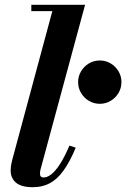

<svg xmlns="http://www.w3.org/2000/svg" viewBox="-20 -770 526 800"><path d="M117 10Q68.5 10 46.5 -9Q24.5 -28 24.5 -58.5Q24.5 -72.5 26.5 -83.2Q28.5 -94 30.5 -102L198 -723.5H110.5V-750H334.5L149 -64.5Q148 -60 147.2 -55.5Q146.5 -51 146.5 -47Q146.5 -30.5 161.5 -30.5Q176.5 -30.5 193 -43Q209.5 -55.5 228.8 -84.5Q248 -113.5 269.5 -163.5L295.5 -154.5Q271 -96 245 -59.8Q219 -23.5 188 -6.8Q157 10 117 10ZM396 -337.5Q371 -337.5 350.5 -349.8Q330 -362 317.8 -382.5Q305.5 -403 305.5 -428Q305.5 -452.5 317.8 -473Q330 -493.5 350.5 -505.8Q371 -518 396 -518Q420.5 -518 441 -505.8Q461.5 -493.5 473.8 -473Q486 -452.5 486 -428Q486 -403 473.8 -382.5Q461.5 -362 441 -349.8Q420.5 -337.5 396 -337.5Z"/></svg>

Font: Bodoni Moda 9pt
Style: Bold Italic
Weight: 700
Italic angle: -13°
Designer: Owen Earl
Foundry: indestructible type
Version: Version 2.004